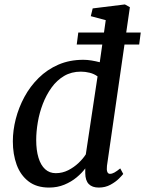

<svg xmlns="http://www.w3.org/2000/svg" viewBox="-20 -837 656 867"><path d="M463 -88Q461 -70 464.5 -61Q468 -52 476.5 -52Q486 -52 496.8 -58Q507.5 -64 523 -76.5L536.5 -51.5Q531.5 -45 516.8 -30.2Q502 -15.5 478.8 -2.8Q455.5 10 426 10Q396.5 10 381 -5.8Q365.5 -21.5 365 -54.5V-76.5Q350 -56 326 -36Q302 -16 270.5 -3Q239 10 201.5 10Q145 10 108.8 -18Q72.5 -46 55.2 -93.2Q38 -140.5 38 -199Q38 -248 51.2 -299.8Q64.5 -351.5 90.2 -399.2Q116 -447 154.5 -485Q193 -523 243.5 -545Q294 -567 356.5 -567Q374 -567 393.5 -563.8Q413 -560.5 430.5 -556L457.5 -746L390 -764L398.5 -799L544 -817L566.5 -804.5ZM420.5 -492Q405 -503.5 385 -508.5Q365 -513.5 345 -513.5Q302.5 -513.5 269.5 -494Q236.5 -474.5 212.8 -441.5Q189 -408.5 173.5 -368.2Q158 -328 150.8 -285.5Q143.5 -243 143.5 -204.5Q143.5 -158.5 153.8 -124.8Q164 -91 183.8 -73Q203.5 -55 232 -55Q261.5 -55 287.8 -68.2Q314 -81.5 334.8 -101.2Q355.5 -121 367.5 -140ZM333.5 -690H615.5L608.5 -636H326.5Z"/></svg>

Font: Merriweather 20pt
Style: Italic
Weight: 400
Italic angle: -7.8°
Version: Version 2.101